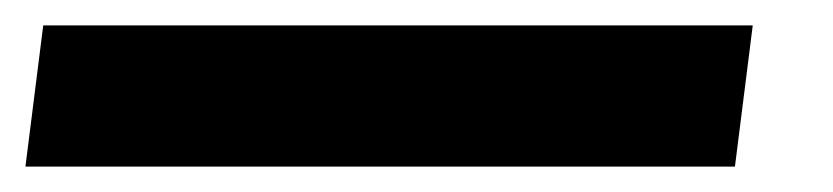

<svg xmlns="http://www.w3.org/2000/svg" viewBox="-30 -20 655 151"><path d="M4 0H562L548 111H-10Z"/></svg>

Font: Haskoy Bold
Style: Italic
Weight: 700
Designer: Ertekin Erdin
Foundry: Ertekin Erdin
Version: Version 2.000; ttfautohint (v1.8.4.7-5d5b)